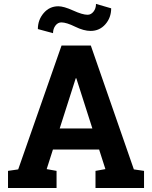

<svg xmlns="http://www.w3.org/2000/svg" viewBox="-20 -938 758 958"><path d="M20 0ZM20 -85.4 70.8 -92.8 287.1 -710.9H433.1L647.9 -92.8L698.7 -85.4V0H456.5V-85.4L505.9 -94.2L474.6 -191.9H244.1L212.9 -94.2L262.2 -85.4V0H20ZM277.8 -296.9H440.9L360.8 -547.4H357.9ZM534.7 -896.5Q534.7 -849.6 505.6 -816.7Q476.6 -783.7 432.1 -783.7Q397.9 -783.7 354.7 -804.9Q311.5 -826.2 286.1 -826.2Q268.6 -826.2 256.6 -810.3Q244.6 -794.4 244.6 -772.5L168.9 -793Q168.9 -838.9 198 -872.8Q227.1 -906.7 271 -906.7Q298.3 -906.7 345 -885.5Q391.6 -864.3 417 -864.3Q434.1 -864.3 446.5 -879.9Q459 -895.5 459 -918.5Z"/></svg>

Font: Roboto Avanza Slab
Style: Bold
Weight: 700
Designer: Google
Version: Version 1.100263; 2013; ttfautohint (v0.94.20-1c74) -l 8 -r 